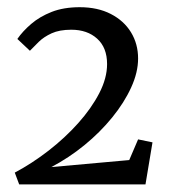

<svg xmlns="http://www.w3.org/2000/svg" viewBox="-20 -922 462 520"><path d="M20 -454.5Q67 -479.5 111.5 -514Q156 -548.5 191.8 -588.5Q227.5 -628.5 248.8 -669.5Q270 -710.5 270 -748.5Q270 -793 243.2 -817.2Q216.5 -841.5 173 -841.5Q141 -841.5 119.8 -831.8Q98.5 -822 84.8 -808.5Q71 -795 61 -784.5L27 -816.5Q41.5 -837.5 64.5 -857.2Q87.5 -877 120 -889.8Q152.5 -902.5 196 -902.5Q244.5 -902.5 280 -884.2Q315.5 -866 334.8 -834.5Q354 -803 354 -763.5Q354 -726 335.2 -685Q316.5 -644 283.8 -603.8Q251 -563.5 208.8 -529Q166.5 -494.5 119 -469.5L330 -488.5L354 -544.5L393 -536.5L374 -422.5H32Z"/></svg>

Font: Merriweather Light
Style: Regular
Weight: 300
Designer: Eben Sorkin
Foundry: Eben Sorkin
Version: Version 2.100